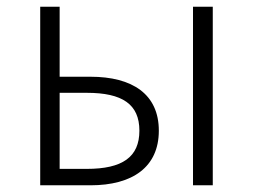

<svg xmlns="http://www.w3.org/2000/svg" viewBox="-20 -553 754 573"><path d="M100 0H250C375 0 454 -54 454 -163C454 -272 375 -324 250 -324H158V-533H100ZM158 -49V-276H239C345 -276 396 -242 396 -163C396 -84 345 -49 239 -49ZM556 0H615V-533H556Z"/></svg>

Font: Source Han Sans SC Light
Style: Regular
Weight: 300
Designer: Ryoko NISHIZUKA (kana & ideographs); Paul D. Hunt (Latin, Greek & Cyrillic); Wenlong ZHANG (bopomofo); Sandoll Communica
Foundry: Adobe Systems Incorporated
Version: Version 1.004;PS 1.004;hotconv 1.0.82;makeotf.lib2.5.63406